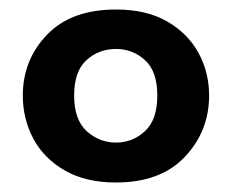

<svg xmlns="http://www.w3.org/2000/svg" viewBox="-20 -729 487 404"><path d="M224 -345Q160 -345 116 -370.5Q72 -396 50 -437.5Q28 -479 28 -528Q28 -603 79 -656Q130 -709 224 -709Q288 -709 331.5 -684Q375 -659 397.5 -618Q420 -577 420 -528Q420 -453 369 -399Q318 -345 224 -345ZM224 -429Q259 -429 285 -453Q311 -477 311 -528Q311 -579 285 -602.5Q259 -626 224 -626Q188 -626 162 -602.5Q136 -579 136 -528Q136 -477 162.5 -453Q189 -429 224 -429Z"/></svg>

Font: Ulagadi Sans SemiBold
Style: Regular
Weight: 600
Designer: Ninad Kale (Devanagari), Jonny Pinhorn (Latin)
Foundry: Indian Type Foundry
Version: Version 3.01;March 29, 2020;FontCreator 12.0.0.2522 64-bit; 